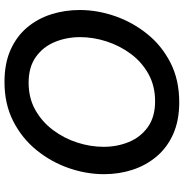

<svg xmlns="http://www.w3.org/2000/svg" viewBox="-2 -788 800 835"><g transform="rotate(-90 397.5 -370.0)"><path d="M371 10Q291 10 232 -16.5Q173 -43 134.5 -89Q96 -135 77 -193.5Q58 -252 58 -317Q58 -394 84.5 -470.5Q111 -547 162.5 -610.5Q214 -674 288.5 -712Q363 -750 459 -750Q540 -750 599 -723.5Q658 -697 696.5 -651Q735 -605 753.5 -546Q772 -487 772 -423Q772 -346 745.5 -269.5Q719 -193 668 -129.5Q617 -66 542.5 -28Q468 10 371 10ZM375 -95Q442 -95 494 -124Q546 -153 581.5 -201Q617 -249 635.5 -306.5Q654 -364 654 -421Q654 -480 633 -531Q612 -582 568 -613.5Q524 -645 456 -645Q389 -645 337.5 -616Q286 -587 250 -539Q214 -491 195.5 -433.5Q177 -376 177 -319Q177 -260 198 -209Q219 -158 263 -126.5Q307 -95 375 -95Z"/></g></svg>

Font: Be Vietnam Pro Medium
Style: Italic
Weight: 500
Italic angle: -12°
Designer: Lam Bao, Tony Le, Vietanh Nguyen
Foundry: Yellow Type Foundry
Version: Version 1.002; ttfautohint (v1.8.3)